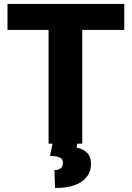

<svg xmlns="http://www.w3.org/2000/svg" viewBox="-20 -731 671 977"><path d="M612.3 -710.9V-578.6H398.4V0H227.1V-578.6H18.1V-710.9ZM249.5 -9.8H375L369.6 20Q397 24.9 419.9 43.7Q442.9 62.5 442.9 104.5Q442.9 159.2 396.5 192.4Q350.1 225.6 260.3 225.6L256.8 134.8Q275.9 134.8 288.1 126Q300.3 117.2 300.3 97.2Q300.3 78.6 284.9 71Q269.5 63.5 234.4 61.5Z"/></svg>

Font: Vazirmatn RD Black
Style: Regular
Weight: 900
Designer: Saber Rastikerdar
Foundry: Saber Rastikerdar
Version: Version 32.102